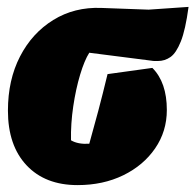

<svg xmlns="http://www.w3.org/2000/svg" viewBox="-20 -523 567 557"><path d="M205 14Q111 14 57 -43.5Q3 -101 3 -202Q3 -291 38 -359Q73 -427 134.5 -465Q196 -503 274 -500L411 -495L527 -503Q518 -436 504.5 -402.5Q491 -369 474.5 -357.5Q458 -346 438 -346Q434 -346 429 -346Q424 -346 419 -347L239 -370Q225 -348 212.5 -306.5Q200 -265 192.5 -214.5Q185 -164 186 -116Q206 -104 239 -106Q252 -152 265 -201Q278 -250 292 -308L422 -326Q464 -284 464 -204Q464 -142 430 -92.5Q396 -43 337.5 -14.5Q279 14 205 14Z"/></svg>

Font: Piazzolla Black
Style: Italic
Weight: 900
Italic angle: -11.3°
Designer: Juan Pablo del Peral
Foundry: Huerta Tipografica
Version: Version 1.330